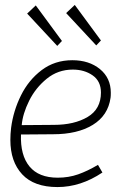

<svg xmlns="http://www.w3.org/2000/svg" viewBox="-20 -749 535 778"><path d="M22 -182Q22 -206 25 -231Q34 -300 65 -362.5Q96 -425 149 -465Q202 -505 273 -505Q341 -505 385 -469Q429 -433 429 -373Q429 -360 428 -353Q418 -281 356 -243Q294 -205 195 -205L65 -204Q62 -120 99.5 -74.5Q137 -29 214 -29Q258 -29 296.5 -42.5Q335 -56 377 -81L395 -50Q307 9 213 9Q118 9 70 -42.5Q22 -94 22 -182ZM389 -374Q389 -420 355.5 -443.5Q322 -467 275 -467Q215 -467 169.5 -430Q124 -393 98 -340.5Q72 -288 68 -242L198 -243Q281 -243 335 -275Q389 -307 389 -374ZM90 -694 125 -727 231 -583 212 -563ZM248 -696 283 -729 389 -585 370 -565Z"/></svg>

Font: Bellota Light
Style: Italic
Weight: 300
Italic angle: -7.5°
Designer: Kemie Guaida
Foundry: Kemie Guaida
Version: Version 4.001